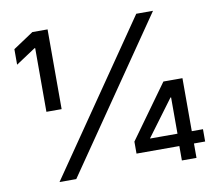

<svg xmlns="http://www.w3.org/2000/svg" viewBox="-80 -821 1042 916"><g transform="rotate(-10 441.5 -363.5)"><path d="M136.2 0 636.2 -727.1H717.3L217.3 0ZM132.8 -340.8V-649.4H129.4L34.2 -586.4V-661.6L132.8 -727.1H206.5V-340.8ZM521.5 -69.8V-127.9L707.5 -386.2H758.8V-305.2H727.5L598.1 -130.9V-129.4H854V-69.8ZM729 0V-87.9L730.5 -113.8V-386.2H799.8V0Z"/></g></svg>

Font: Sahel VF Regular
Style: Regular
Weight: 400
Foundry: Saber Rastikerdar (saber.rastikerdar@gmail.com)
Version: Version 3.4.0